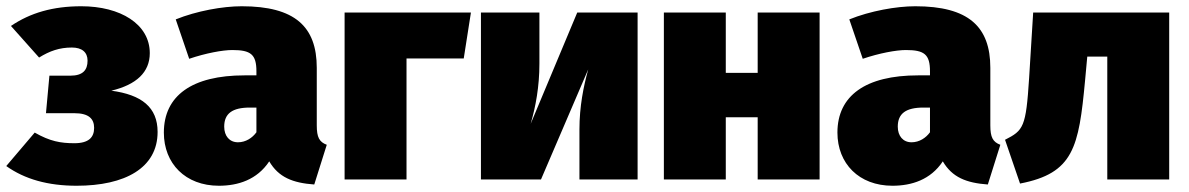

<svg xmlns="http://www.w3.org/2000/svg" viewBox="-25 -574 3801 614"><path d="M235 -554C144 -554 72 -533 10 -491L100 -390C134 -411 165 -422 205 -422C237 -422 255 -407 255 -380C255 -350 240 -332 200 -332H133L122 -212H213C259 -212 276 -194 276 -165C276 -135 259 -116 213 -116C169 -116 135 -122 86 -150L-5 -43C54 -1 128 20 220 20C375 20 479 -37 479 -152C479 -231 428 -271 331 -284C411 -303 454 -343 454 -404C454 -497 360 -554 235 -554Z M988 -173V-357C988 -489 918 -554 748 -554C687 -554 604 -539 537 -512L580 -386C633 -404 687 -414 718 -414C777 -414 795 -400 795 -346V-333H757C589 -333 499 -268 499 -150C499 -51 568 20 675 20C736 20 797 1 836 -58C866 -7 911 11 980 16L1020 -111C996 -120 988 -135 988 -173ZM736 -119C709 -119 692 -139 692 -169C692 -211 718 -230 774 -230H795V-151C782 -133 761 -119 736 -119Z M1275 0V-387H1458L1481 -534H1077V0Z M2014 -534H1821L1672 -178C1688 -233 1700 -297 1700 -370V-534H1513V0H1705L1856 -352C1841 -297 1828 -234 1828 -160V0H2014Z M2398 0H2596V-534H2398V-341H2296V-534H2098V0H2296V-199H2398Z M3142 -173V-357C3142 -489 3072 -554 2902 -554C2841 -554 2758 -539 2691 -512L2734 -386C2787 -404 2841 -414 2872 -414C2931 -414 2949 -400 2949 -346V-333H2911C2743 -333 2653 -268 2653 -150C2653 -51 2722 20 2829 20C2890 20 2951 1 2990 -58C3020 -7 3065 11 3134 16L3174 -111C3150 -120 3142 -135 3142 -173ZM2890 -119C2863 -119 2846 -139 2846 -169C2846 -211 2872 -230 2928 -230H2949V-151C2936 -133 2915 -119 2890 -119Z M3279 -534 3266 -324C3256 -167 3248 -157 3189 -127L3237 13C3408 -20 3425 -102 3445 -317L3452 -393H3516V0H3714V-534Z"/></svg>

Font: Fira Sans Heavy
Style: Regular
Weight: 900
Designer: bBox Type GmbH & Carrois Corporate GbR & Edenspiekermann AG
Foundry: bBox Type GmbH & Carrois Corporate GbR & Edenspiekermann AG
Version: Version 4.300;PS 004.300;hotconv 1.0.88;makeotf.lib2.5.64775